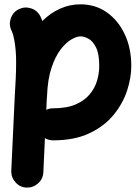

<svg xmlns="http://www.w3.org/2000/svg" viewBox="-20 -583 644 889"><path d="M103 285.6Q72.3 284.2 51.8 261.2Q31.2 238.3 32.2 208L47.9 -127.9Q50.8 -175.8 52.7 -217Q54.7 -258.3 54.7 -294.4Q54.7 -342.8 48.6 -383.1Q42.5 -423.3 33.2 -441.4Q20 -468.8 30 -498Q40 -527.3 67.4 -540.5Q94.7 -553.7 124 -544.2Q153.3 -534.7 167 -507.3Q171.9 -497.1 176.3 -485.8Q212.9 -522.5 257.8 -542.7Q302.7 -563 353 -563Q421.4 -563 474.4 -525.9Q527.3 -488.8 557.6 -424.3Q587.9 -359.9 587.9 -277.3Q587.9 -223.1 568.4 -163.3Q548.8 -103.5 505.9 -51Q462.9 1.5 393.6 34.2Q324.2 66.9 225.1 66.9Q205.6 66.9 188 56.6L180.7 214.8Q179.2 245.6 156.2 266.1Q133.3 286.6 103 285.6ZM196.3 -119.1 194.3 -74.7Q209 -81.5 225.1 -81.5Q289.1 -81.5 330.6 -99.6Q372.1 -117.7 396 -147Q419.9 -176.3 429.7 -210.4Q439.5 -244.6 439.5 -277.3Q439.5 -333 425 -362.5Q410.6 -392.1 390.4 -403.3Q370.1 -414.6 353 -414.6Q335.4 -414.6 310.5 -400.4Q285.6 -386.2 261 -354.2Q236.3 -322.3 218.5 -269.3Q200.7 -216.3 197.8 -139.2Q197.8 -135.3 197.3 -131.3Q196.8 -124 196.3 -119.1Z"/></svg>

Font: Mikhak-DS1-FD ExtraBold
Style: Regular
Weight: 800
Designer: Amin Abedi
Version: Version 3.2